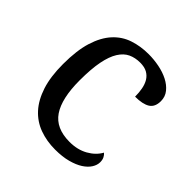

<svg xmlns="http://www.w3.org/2000/svg" viewBox="-153 -667 798 798"><g transform="rotate(45 246.0 -268.0)"><path d="M283.2 9.8Q233.4 9.8 191.4 -5.6Q149.4 -21 119.1 -54.2Q88.9 -87.4 72 -139.4Q55.2 -191.4 55.2 -265.1Q55.2 -345.2 72 -399.2Q88.9 -453.1 118.9 -485.8Q148.9 -518.6 189.7 -532.2Q230.5 -545.9 277.8 -545.9Q309.1 -545.9 340.1 -539.8Q371.1 -533.7 396 -521Q420.9 -508.3 436.5 -489Q452.1 -469.7 452.1 -443.8Q452.1 -409.2 429.7 -395Q407.2 -380.9 362.8 -380.9Q362.8 -404.3 358.9 -425.3Q355 -446.3 345.5 -462.2Q335.9 -478 319.6 -487.1Q303.2 -496.1 277.8 -496.1Q249 -496.1 225.8 -485.4Q202.6 -474.6 186 -448.2Q169.4 -421.9 160.6 -377.4Q151.9 -333 151.9 -266.1Q151.9 -159.7 187.3 -107.4Q222.7 -55.2 303.2 -55.2Q349.6 -55.2 384.3 -74.7Q418.9 -94.2 436 -125Q443.4 -119.1 448.2 -109.4Q453.1 -99.6 453.1 -85.9Q453.1 -68.8 442.4 -51.8Q431.6 -34.7 410.4 -21Q389.2 -7.3 357.4 1.2Q325.7 9.8 283.2 9.8Z"/></g></svg>

Font: Noto Serif
Style: Regular
Weight: 400
Designer: Monotype Design team
Foundry: Monotype Imaging Inc.
Version: Version 1.02